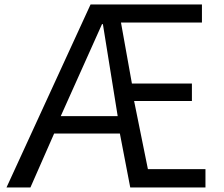

<svg xmlns="http://www.w3.org/2000/svg" viewBox="-20 -805 990 850"><path d="M889.6 24.9H556.6L510.7 -213.9H219.7L114.7 24.9H8.8L380.9 -785.2H874V-705.1H515.6L564 -435.1H829.6V-357.9H573.7L634.8 -56.2H889.6ZM501 -291 435.5 -698.2H431.6L249 -291Z"/></svg>

Font: BIZ UDPGothic
Style: Regular
Weight: 400
Designer: TypeBank Co., Ltd.
Foundry: Morisawa Inc.
Version: Version 1.051